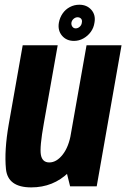

<svg xmlns="http://www.w3.org/2000/svg" viewBox="-20 -788 534 812"><path d="M276.5 0H389L494 -596.5H346L255.5 -84.5ZM224 -596.5H76L17 -262.5Q-2.5 -151 5.2 -73.2Q13 4.5 112 4.5Q205.5 4.5 270.2 -58.8Q335 -122 349 -203L280.5 -224.5Q271 -167 245 -134Q219 -101 188.5 -101Q159 -101 153 -132.8Q147 -164.5 165.5 -267ZM293 -615Q314 -615 332.8 -625.5Q351.5 -636 364 -653.2Q376.5 -670.5 379.5 -692Q385.5 -724.5 366.5 -746.2Q347.5 -768 315.5 -768Q294 -768 275.5 -758.2Q257 -748.5 245 -731.2Q233 -714 229 -692Q223.5 -659.5 242.2 -637.2Q261 -615 293 -615ZM300 -668Q291.5 -668 286.2 -675Q281 -682 282 -692Q284 -702.5 291.8 -708.8Q299.5 -715 308 -715Q317.5 -715 323 -708.8Q328.5 -702.5 326 -692Q325 -682 317.2 -675Q309.5 -668 300 -668Z"/></svg>

Font: Anybody Condensed
Style: Bold Italic
Weight: 700
Width: 3
Italic angle: -10°
Version: Version 1.113;gftools[0.9.25]